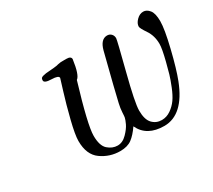

<svg xmlns="http://www.w3.org/2000/svg" viewBox="-94 -613 886 797"><g transform="rotate(-30 348.5 -214.5)"><path d="M150.9 -402.8Q150.9 -409.7 153.3 -413.3Q155.8 -417 163.3 -418.9Q170.9 -420.9 178 -421.9Q185.1 -422.9 200.9 -423.8Q216.8 -424.8 230 -426.8Q231.9 -426.8 241.5 -429.4Q251 -432.1 270 -431.6H280.8Q302.7 -431.6 303.2 -418Q293.5 -346.2 274.9 -334Q219.2 -149.4 219.2 -98.1Q219.2 -50.3 240.2 -31.7Q261.2 -13.2 286.1 -13.2Q310.1 -13.2 330.6 -34.2Q351.1 -55.2 359.1 -72.5Q367.2 -89.8 369.1 -99.1Q370.1 -103 371.1 -122.6Q372.1 -142.1 377 -163.1Q386.7 -207 432.1 -384.8Q444.3 -430.7 475.1 -431.2Q487.3 -431.2 495.1 -423.1Q502.9 -415 502.9 -402.8Q502.9 -394 469 -262.5Q435.1 -130.9 435.1 -94.2Q435.1 -51.3 453.1 -32.2Q471.2 -13.2 498 -13.2Q521 -13.2 541 -27.1Q561 -41 574.5 -60.1Q587.9 -79.1 600.3 -110.1Q612.8 -141.1 618.9 -162.1Q625 -183.1 632.8 -213.9Q647 -270 647 -292Q647 -331.1 627.4 -360.1Q607.9 -389.2 607.9 -397Q607.9 -412.1 622.6 -427Q637.2 -441.9 654.8 -441.9Q670.9 -441.9 683.8 -426Q696.8 -410.2 696.8 -372.1Q696.8 -335 676.3 -250.5Q655.8 -166 637.2 -118.2Q586.4 12.7 495.1 13.2Q411.1 13.2 381.8 -49.8Q360.8 -19 339.8 -3.4Q318.8 12.2 284.2 12.2Q234.4 12.2 194.1 -16.4Q153.8 -44.9 153.8 -110.8Q153.8 -139.6 169.9 -204.3Q186 -269 202.6 -322Q219.2 -375 219.2 -376Q219.2 -388.2 185.1 -388.9Q150.9 -389.6 150.9 -402.8Z"/></g></svg>

Font: CMU Classical Serif
Style: Italic
Weight: 500
Italic angle: -14.04°
Version: Version 0.7.0